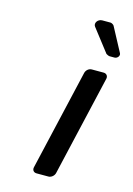

<svg xmlns="http://www.w3.org/2000/svg" viewBox="-107 -741 553 797"><g transform="rotate(15 169.5 -342.0)"><path d="M132 0H183C195 0 207 -10 210 -22L310 -454C313 -466 305 -476 293 -476H242C229 -476 218 -466 215 -454L115 -22C112 -10 119 0 132 0ZM299 -548H320C333 -548 343 -562 337 -572L282 -675C280 -679 271 -684 267 -684H231C212 -684 199 -664 209 -651L284 -554C287 -552 295 -548 299 -548Z"/></g></svg>

Font: DIN Rundschrift
Style: EngKursiv
Weight: 400
Width: 3
Version: Version 1.027